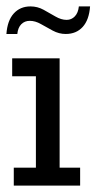

<svg xmlns="http://www.w3.org/2000/svg" viewBox="-21 -579 301 599"><path d="M22 0V-56H91V-341H17V-397H165V-56H229V0ZM184 -473Q163 -473 143.5 -483.5Q124 -494 106.5 -504Q89 -514 72 -514Q56 -514 45.5 -503.5Q35 -493 33 -473H-1Q2 -515 22 -537Q42 -559 74 -559Q96 -559 115 -548.5Q134 -538 152 -527.5Q170 -517 187 -517Q202 -517 212.5 -528Q223 -539 225 -559H260Q257 -517 237 -495Q217 -473 184 -473Z"/></svg>

Font: Rokkitt
Style: Regular
Weight: 400
Designer: Vernon Adams
Foundry: Vernon Adams
Version: Version 3.103